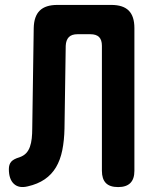

<svg xmlns="http://www.w3.org/2000/svg" viewBox="-20 -750 640 780"><path d="M117 -636Q118 -684 141.5 -707Q165 -730 213 -730H432Q480 -730 503 -707Q526 -684 526 -636V-56Q526 -23 509.5 -6.5Q493 10 460 10Q426 10 410 -6.5Q394 -23 394 -56V-564Q394 -588 382.5 -599.5Q371 -611 347 -611H295Q271 -611 259.5 -599Q248 -587 247 -564L242 -228Q241 -179 233 -139.5Q225 -100 207.5 -70.5Q190 -41 161.5 -21.5Q133 -2 93 7Q57 16 36.5 -3Q16 -22 16 -63Q16 -82 25.5 -93Q35 -104 59 -111Q76 -117 86 -127.5Q96 -138 101.5 -153.5Q107 -169 109 -188Q111 -207 111 -228Z"/></svg>

Font: Maple Mono
Style: Bold
Weight: 700
Monospace: yes
Designer: subframe7536
Version: Version 7.200